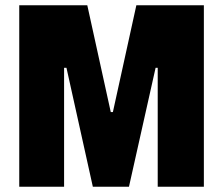

<svg xmlns="http://www.w3.org/2000/svg" viewBox="-20 -708 846 728"><path d="M53 0V-688H311L400 -283H408L497 -688H753V0H578V-451H570L469 0H332L232 -451H223V0Z"/></svg>

Font: Saira SemiCondensed ExtraBold
Style: Regular
Weight: 800
Width: 4
Designer: Hector Gatti with collaboration of the Omnibus-Type team
Foundry: Omnibus-Type
Version: Version 1.101